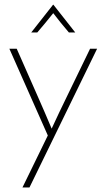

<svg xmlns="http://www.w3.org/2000/svg" viewBox="-20 -608 464 836"><path d="M77.8 208.3 188.2 -18.1 20.8 -395.8H52.8L143.8 -189.6Q159 -155.6 174.3 -119.8Q189.6 -84 204.9 -47.9Q221.5 -84 238.5 -119.8Q255.6 -155.6 272.2 -189.6L372.2 -395.8H402.8L108.3 208.3ZM116 -466.7 211.1 -587.5H212.5L307.6 -466.7H279.9Q261.8 -487.5 244.8 -508.7Q227.8 -529.9 211.8 -550.7Q195.1 -529.9 177.8 -508.7Q160.4 -487.5 142.4 -466.7Z"/></svg>

Font: Afacad Flux Thin
Style: Regular
Weight: 250
Designer: Kristian Moeller
Foundry: Dicotype
Version: Version 1.100